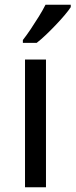

<svg xmlns="http://www.w3.org/2000/svg" viewBox="-20 -786 317 806"><path d="M173 0H85V-536H173ZM277 -756Q268 -742 251 -722Q234 -702 213.5 -680.5Q193 -659 172.5 -639.5Q152 -620 134 -606H76V-618Q91 -637 108.5 -663Q126 -689 143 -716.5Q160 -744 171 -766H277Z"/></svg>

Font: Noto Sans New Tai Lue
Style: Regular
Weight: 400
Designer: Monotype Design Team
Foundry: Monotype Imaging Inc.
Version: Version 2.003